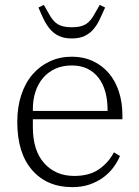

<svg xmlns="http://www.w3.org/2000/svg" viewBox="-20 -757 572 789"><path d="M277 12Q173 12 112 -58Q51 -128 51 -256Q51 -317 67.5 -367Q84 -417 114 -451.5Q144 -486 185 -505Q226 -524 275 -524Q323 -524 361.5 -506Q400 -488 427 -456.5Q454 -425 468.5 -380.5Q483 -336 483 -284V-267H115V-235Q115 -138 162 -86Q209 -34 285 -34Q348 -34 387.5 -62Q427 -90 448 -131L473 -116Q463 -92 446 -69Q429 -46 404.5 -28Q380 -10 348.5 1Q317 12 277 12ZM115 -301H422V-307Q422 -346 413 -379Q404 -412 385.5 -436.5Q367 -461 339.5 -474.5Q312 -488 275 -488Q238 -488 208.5 -475Q179 -462 158 -438Q137 -414 126 -381Q115 -348 115 -308ZM275 -599Q243 -599 221.5 -609.5Q200 -620 185 -638Q170 -656 159 -679Q148 -702 138 -726L160 -737L179 -704Q196 -671 216.5 -658Q237 -645 275 -645Q313 -645 333.5 -658Q354 -671 371 -704L390 -737L412 -726Q401 -702 390.5 -679Q380 -656 365 -638Q350 -620 328.5 -609.5Q307 -599 275 -599Z"/></svg>

Font: IBM Plex Serif Light
Style: Regular
Weight: 300
Designer: Mike Abbink, Paul van der Laan, Pieter van Rosmalen
Foundry: Bold Monday
Version: Version 3.001